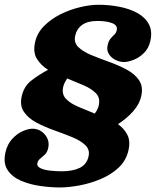

<svg xmlns="http://www.w3.org/2000/svg" viewBox="-66 -788 670 825"><path d="M435.5 -658Q440.5 -679 416 -688.5Q391.5 -698 352.5 -698Q310.5 -698 287 -681Q263.5 -664 257 -634Q250.5 -605 270.8 -585.5Q291 -566 326.8 -551.2Q362.5 -536.5 403 -522Q443.5 -507.5 478.2 -489Q513 -470.5 531.5 -443.2Q550 -416 541 -375Q533.5 -341 506.5 -310.2Q479.5 -279.5 441 -254.5Q467.5 -235.5 481.2 -208.8Q495 -182 486 -142Q476 -97.5 443 -67Q410 -36.5 365.2 -18Q320.5 0.5 274.2 9Q228 17.5 191.5 17.5Q151 17.5 106 11Q61 4.5 23.5 -11.8Q-14 -28 -33.5 -57.5Q-53 -87 -42.5 -133.5Q-34.5 -168.5 -13.8 -191Q7 -213.5 31.2 -224.2Q55.5 -235 73.5 -235Q105 -235 126.8 -209.8Q148.5 -184.5 141 -151.5Q137 -133.5 126.8 -123.8Q116.5 -114 107 -106.5Q97.5 -99 94.5 -87.5Q91.5 -73.5 107 -65.8Q122.5 -58 147.8 -55Q173 -52 199 -52Q246 -52 276.2 -66.5Q306.5 -81 314.5 -116Q321 -145 300.5 -164.5Q280 -184 244 -198.8Q208 -213.5 167 -228Q126 -242.5 91 -261Q56 -279.5 37 -307Q18 -334.5 27.5 -375Q37 -417.5 69 -442.2Q101 -467 140.5 -488Q109.5 -507.5 92.2 -535.8Q75 -564 85 -608Q94 -647 123.8 -676.8Q153.5 -706.5 194.2 -726.8Q235 -747 278.2 -757.2Q321.5 -767.5 357 -767.5Q403 -767.5 446.8 -759Q490.5 -750.5 524 -732.2Q557.5 -714 573.5 -684.2Q589.5 -654.5 580 -612Q573 -580.5 552.8 -560.5Q532.5 -540.5 508.5 -531Q484.5 -521.5 466 -521.5Q449 -521.5 430.8 -530.2Q412.5 -539 402 -555.5Q391.5 -572 396.5 -594Q400.5 -612 408.8 -621.8Q417 -631.5 425 -639Q433 -646.5 435.5 -658ZM222.5 -451Q218 -444 213 -434.5Q208 -425 205.5 -414.5Q198.5 -383 217.8 -363Q237 -343 271 -329Q305 -315 341 -300Q354.5 -317 358.5 -335.5Q365.5 -367.5 346 -387.5Q326.5 -407.5 292.5 -421.8Q258.5 -436 222.5 -451Z"/></svg>

Font: Besley* Condensed Heavy
Style: Italic
Weight: 800
Width: 3
Italic angle: -13°
Designer: Owen Earl
Foundry: indestructible type*
Version: Version 3.000; ttfautohint (v1.8.3)